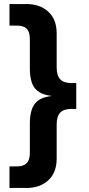

<svg xmlns="http://www.w3.org/2000/svg" viewBox="-20 -772 441 952"><path d="M27 160V53H65Q97 53 112.5 37Q128 21 128 -15V-160Q128 -202 138.5 -231.5Q149 -261 175 -277.5Q201 -294 248 -297V-295Q201 -299 175 -315Q149 -331 138.5 -360.5Q128 -390 128 -432V-577Q128 -614 112.5 -629.5Q97 -645 65 -645H27V-752H111Q178 -752 219.5 -714Q261 -676 261 -606V-437Q261 -398 278.5 -379Q296 -360 335 -360H358V-232H335Q296 -232 278.5 -213.5Q261 -195 261 -155V14Q261 84 219.5 122Q178 160 111 160Z"/></svg>

Font: TikTok Sans 24pt
Style: Bold
Weight: 700
Version: Version 4.000